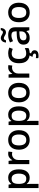

<svg xmlns="http://www.w3.org/2000/svg" viewBox="1965 -2747 1022 4992"><g transform="rotate(-90 2476.0 -251.0)"><path d="M354 -549Q451 -549 510 -479Q569 -409 569 -271Q569 -133 509 -61.5Q449 10 352 10Q291 10 252.5 -12.5Q214 -35 191 -65H184Q187 -47 189 -23Q191 1 191 20V240H83V-539H171L186 -467H191Q214 -501 252.5 -525Q291 -549 354 -549ZM327 -460Q253 -460 223 -417.5Q193 -375 191 -288V-271Q191 -178 220.5 -128.5Q250 -79 329 -79Q395 -79 426.5 -132Q458 -185 458 -272Q458 -360 426 -410Q394 -460 327 -460Z M972 -549Q986 -549 1002.5 -548Q1019 -547 1031 -544L1020 -443Q994 -450 966 -450Q926 -450 890.5 -430.5Q855 -411 833.5 -374Q812 -337 812 -283V0H704V-539H789L803 -443H808Q833 -487 874.5 -518Q916 -549 972 -549Z M1587 -271Q1587 -136 1518 -63Q1449 10 1331 10Q1258 10 1201.5 -23Q1145 -56 1112.5 -118.5Q1080 -181 1080 -271Q1080 -404 1148 -476.5Q1216 -549 1334 -549Q1408 -549 1465 -516.5Q1522 -484 1554.5 -422Q1587 -360 1587 -271ZM1191 -271Q1191 -180 1225 -129.5Q1259 -79 1333 -79Q1407 -79 1441 -129.5Q1475 -180 1475 -271Q1475 -361 1441 -410.5Q1407 -460 1332 -460Q1258 -460 1224.5 -410.5Q1191 -361 1191 -271Z M1992 -549Q2089 -549 2148 -479Q2207 -409 2207 -271Q2207 -133 2147 -61.5Q2087 10 1990 10Q1929 10 1890.5 -12.5Q1852 -35 1829 -65H1822Q1825 -47 1827 -23Q1829 1 1829 20V240H1721V-539H1809L1824 -467H1829Q1852 -501 1890.5 -525Q1929 -549 1992 -549ZM1965 -460Q1891 -460 1861 -417.5Q1831 -375 1829 -288V-271Q1829 -178 1858.5 -128.5Q1888 -79 1967 -79Q2033 -79 2064.5 -132Q2096 -185 2096 -272Q2096 -360 2064 -410Q2032 -460 1965 -460Z M2818 -271Q2818 -136 2749 -63Q2680 10 2562 10Q2489 10 2432.5 -23Q2376 -56 2343.5 -118.5Q2311 -181 2311 -271Q2311 -404 2379 -476.5Q2447 -549 2565 -549Q2639 -549 2696 -516.5Q2753 -484 2785.5 -422Q2818 -360 2818 -271ZM2422 -271Q2422 -180 2456 -129.5Q2490 -79 2564 -79Q2638 -79 2672 -129.5Q2706 -180 2706 -271Q2706 -361 2672 -410.5Q2638 -460 2563 -460Q2489 -460 2455.5 -410.5Q2422 -361 2422 -271Z M3220 -549Q3234 -549 3250.5 -548Q3267 -547 3279 -544L3268 -443Q3242 -450 3214 -450Q3174 -450 3138.5 -430.5Q3103 -411 3081.5 -374Q3060 -337 3060 -283V0H2952V-539H3037L3051 -443H3056Q3081 -487 3122.5 -518Q3164 -549 3220 -549Z M3576 10Q3464 10 3396 -56.5Q3328 -123 3328 -267Q3328 -366 3361 -428.5Q3394 -491 3452 -520Q3510 -549 3584 -549Q3630 -549 3669.5 -540Q3709 -531 3735 -518L3702 -431Q3675 -441 3643.5 -449.5Q3612 -458 3583 -458Q3439 -458 3439 -268Q3439 -176 3475 -128.5Q3511 -81 3580 -81Q3624 -81 3658.5 -91Q3693 -101 3723 -117V-23Q3694 -6 3660 2Q3626 10 3576 10ZM3666 133Q3666 184 3630.5 212Q3595 240 3517 240Q3483 240 3460 233V169Q3471 172 3487.5 174Q3504 176 3519 176Q3548 176 3564 167.5Q3580 159 3580 137Q3580 113 3556.5 100.5Q3533 88 3492 82L3534 0H3604L3582 45Q3616 54 3641 75Q3666 96 3666 133Z M4060 -549Q4161 -549 4212 -504.5Q4263 -460 4263 -365V0H4186L4165 -75H4161Q4126 -31 4087 -10.5Q4048 10 3981 10Q3908 10 3860 -30Q3812 -70 3812 -154Q3812 -236 3874 -279Q3936 -322 4064 -326L4157 -329V-358Q4157 -417 4130 -441Q4103 -465 4054 -465Q4013 -465 3975 -453Q3937 -441 3902 -424L3868 -502Q3906 -522 3955.5 -535.5Q4005 -549 4060 -549ZM4084 -256Q3993 -253 3958 -226.5Q3923 -200 3923 -153Q3923 -111 3948 -92.5Q3973 -74 4013 -74Q4074 -74 4115 -108.5Q4156 -143 4156 -212V-259ZM3866 -606Q3872 -671 3903.5 -706Q3935 -741 3984 -741Q4012 -741 4038.5 -727.5Q4065 -714 4089 -700Q4113 -686 4135 -686Q4174 -686 4188 -742H4246Q4240 -678 4208.5 -642.5Q4177 -607 4129 -607Q4101 -607 4075 -620.5Q4049 -634 4024.5 -648Q4000 -662 3977 -662Q3937 -662 3924 -606Z M4901 -271Q4901 -136 4832 -63Q4763 10 4645 10Q4572 10 4515.5 -23Q4459 -56 4426.5 -118.5Q4394 -181 4394 -271Q4394 -404 4462 -476.5Q4530 -549 4648 -549Q4722 -549 4779 -516.5Q4836 -484 4868.5 -422Q4901 -360 4901 -271ZM4505 -271Q4505 -180 4539 -129.5Q4573 -79 4647 -79Q4721 -79 4755 -129.5Q4789 -180 4789 -271Q4789 -361 4755 -410.5Q4721 -460 4646 -460Q4572 -460 4538.5 -410.5Q4505 -361 4505 -271Z"/></g></svg>

Font: Noto Sans Thaana Medium
Style: Regular
Weight: 500
Designer: David Williams
Foundry: Google Inc.
Version: Version 3.001; ttfautohint (v1.8.4.7-5d5b)